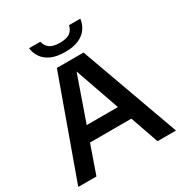

<svg xmlns="http://www.w3.org/2000/svg" viewBox="-212 -1096 1182 1249"><g transform="rotate(-30 379.0 -471.0)"><path d="M12.5 0 279 -740H479.5L746.5 0H608L370.5 -679H386.5L149 0ZM188 -212 220 -321H538L570 -212ZM379.5 -802.5Q318 -802.5 277 -820.5Q236 -838.5 213.8 -869.8Q191.5 -901 186.5 -941.5H271.5Q278 -909 302.8 -890.2Q327.5 -871.5 379.5 -871.5Q431.5 -871.5 455.8 -890.2Q480 -909 486.5 -941.5H571.5Q566.5 -901 544.2 -869.8Q522 -838.5 481.5 -820.5Q441 -802.5 379.5 -802.5Z"/></g></svg>

Font: Encode Sans SC SemiExpanded SemiBold
Style: Regular
Weight: 600
Width: 6
Designer: Multiple Designers
Foundry: Impallari Type
Version: Version 3.002